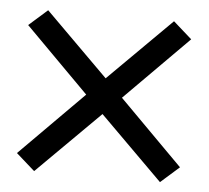

<svg xmlns="http://www.w3.org/2000/svg" viewBox="-40 -608 581 535"><g transform="rotate(5 250.0 -340.0)"><path d="M74 -115 22 -161 200 -340 22 -519 74 -565 250 -390 426 -565 478 -519 300 -340 478 -161 426 -115 250 -290Z"/></g></svg>

Font: Iosevka srxl
Style: Regular
Weight: 400
Monospace: yes
Designer: Belleve Invis
Foundry: Belleve Invis
Version: Version 33.0.1; ttfautohint (v1.8.3)